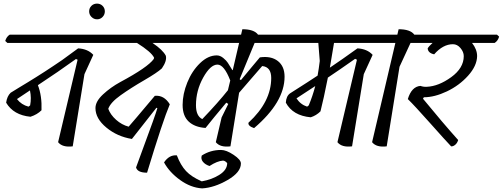

<svg xmlns="http://www.w3.org/2000/svg" viewBox="-20 -811 2786 1064"><path d="M635 -619 647 -608Q640 -584 622 -573H21L9 -584Q16 -608 34 -619ZM410 -480 401 -484Q304 -414 190 -339Q213 -280 210 -200Q186 -176 149 -164Q55 -173 14 -242Q19 -278 39 -297Q48 -303 84.5 -325Q121 -347 134 -355Q147 -363 180 -383.5Q213 -404 229.5 -415Q246 -426 275 -445Q304 -464 324 -478Q369 -510 413 -543Q467 -540 497 -507L448 -400L383 0Q326 7 302 -23ZM138 -220 147 -227Q155 -268 146 -310L74 -262Q99 -230 138 -220Z M548.5 -717Q536 -704 518 -704Q500 -704 487 -717Q474 -730 474 -748Q474 -766 486.5 -778.5Q499 -791 517.5 -791Q536 -791 548.5 -778.5Q561 -766 561 -748Q561 -730 548.5 -717Z M847 -214Q712 -43 711 -41Q630 -54 569.5 -104Q509 -154 509 -212Q509 -249 551 -288Q593 -327 646 -356Q799 -438 832 -484L834 -491Q819 -523 739 -573H519L507 -584Q514 -608 532 -619H1059L1071 -608Q1064 -584 1046 -573H825Q882 -535 899 -502Q906 -474 877 -432Q851 -408 778.5 -366Q706 -324 649 -283.5Q592 -243 580 -208Q592 -175 623.5 -147Q655 -119 693 -109Q712 -130 838 -280Q889 -285 921 -233Q883 -144 795 146Q742 146 734 117Q748 78 775 5Q840 -170 852 -211Z M1557 -386Q1557 -245 1388 -101Q1353 -113 1357 -131Q1483 -247 1483 -379Q1483 -440 1433 -445Q1419 -428 1371 -373.5Q1323 -319 1305 -297L1257 0Q1200 7 1176 -23L1208 -160L1245 -235L1234 -242Q1160 -154 1119 -102Q1059 -106 1025.5 -137.5Q992 -169 992 -229.5Q992 -290 1018 -354Q1044 -418 1088.5 -461Q1133 -504 1181 -504Q1200 -504 1217.5 -489.5Q1235 -475 1242.5 -463Q1250 -451 1268 -422L1270 -423L1305 -573H984L972 -584Q979 -608 997 -619H1316L1323 -649Q1388 -649 1410 -619H1706L1718 -608Q1711 -584 1693 -573H1391L1308 -372L1315 -367Q1336 -392 1373.5 -437.5Q1411 -483 1420 -493Q1482 -502 1519.5 -473Q1557 -444 1557 -386ZM1185 -453Q1146 -453 1106 -381Q1066 -309 1066 -228Q1066 -168 1101 -151Q1190 -244 1243 -311L1256 -365Q1222 -453 1185 -453Z M1205 20Q1234 20 1274.5 47Q1315 74 1315 95Q1315 144 1241.5 186.5Q1168 229 1100 233Q1037 229 978 186.5Q919 144 889 89Q918 46 960 50Q981 105 1011 137Q1041 169 1098 194Q1155 184 1197 157Q1239 130 1239 93Q1228 80 1216 79Q1184 81 1141 109Q1117 101 1104.5 85.5Q1092 70 1098 51Q1146 20 1205 20Z M2182 -619 2194 -608Q2187 -584 2169 -573H1831Q1822 -517 1808 -436Q1875 -481 1961 -543Q2015 -540 2045 -507L1996 -400L1931 0Q1874 7 1850 -23L1958 -480L1948 -485Q1860 -423 1797 -381Q1773 -260 1756 -194Q1733 -171 1702 -161Q1603 -170 1564 -242Q1566 -279 1588 -294Q1700 -365 1740 -392Q1747 -431 1752 -473L1744 -573H1586L1574 -584Q1581 -608 1599 -619ZM1727 -334 1623 -266Q1645 -232 1682 -220L1691 -227Q1713 -280 1727 -334Z M2375 -619 2387 -608Q2380 -584 2362 -573H2255L2194 -441L2123 0Q2066 7 2042 -23L2171 -573H2062L2050 -584Q2057 -608 2075 -619H2182L2189 -649Q2254 -649 2276 -619Z M2550 -500Q2550 -523 2532 -544.5Q2514 -566 2490 -566Q2435 -566 2386 -510Q2352 -517 2350 -543Q2357 -555 2377 -573H2255L2243 -584Q2250 -608 2268 -619H2734L2746 -608Q2739 -584 2721 -573H2596Q2624 -537 2624 -500Q2623 -446 2574 -391.5Q2525 -337 2456.5 -304.5Q2388 -272 2329 -272L2324 -264Q2433 -131 2519 -35Q2514 -18 2502.5 -8.5Q2491 1 2480 0Q2453 -28 2365 -127Q2277 -226 2240 -262Q2261 -331 2310 -335Q2326 -329 2345 -330Q2411 -333 2480.5 -383.5Q2550 -434 2550 -500Z"/></svg>

Font: Tillana
Style: Regular
Weight: 400
Designer: Lipi Raval (Devanagari, Latin), Jonny Pinhorn (Latin)
Foundry: Indian Type Foundry
Version: Version 2.003;PS 1.0;hotconv 1.0.79;makeotf.lib2.5.61930; tt